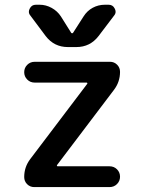

<svg xmlns="http://www.w3.org/2000/svg" viewBox="-20 -803 595 802"><path d="M125 -544.9H439.5Q457 -544.9 469.2 -532.7Q481.4 -520.5 481.4 -502.9Q481.4 -460.9 456.1 -427.7L218.8 -114.3Q216.8 -112.3 217.8 -110.4Q218.8 -108.4 220.7 -108.4H437.5Q456.1 -108.4 468.8 -95.7Q481.4 -83 481.4 -64.9Q481.4 -46.9 468.8 -34.2Q456.1 -21.5 437.5 -21.5H123Q105.5 -21.5 93.3 -33.7Q81.1 -45.9 81.1 -63.5Q81.1 -105.5 106.4 -138.7L343.8 -452.1Q345.7 -454.1 344.7 -456.1Q343.8 -458 341.8 -458H125Q106.4 -458 93.8 -470.7Q81.1 -483.4 81.1 -501.5Q81.1 -519.5 93.8 -532.2Q106.4 -544.9 125 -544.9ZM277.3 -666Q278.3 -664.1 281.2 -664.1Q284.2 -664.1 285.2 -666L329.1 -734.4Q343.8 -757.8 367.2 -770.5Q390.6 -783.2 418 -783.2H433.6Q451.2 -783.2 459 -767.6Q462.9 -760.7 462.9 -753.9Q462.9 -745.1 456.1 -737.3L391.6 -652.3Q356.4 -606.4 298.8 -606.4H263.7Q206.1 -606.4 170.9 -652.3L107.4 -737.3Q100.6 -745.1 100.6 -753.9Q100.6 -760.7 104.5 -767.6Q112.3 -783.2 129.9 -783.2H145.5Q171.9 -783.2 195.8 -770Q219.7 -756.8 234.4 -734.4Z"/></svg>

Font: Gen Jyuu Gothic Medium
Style: Regular
Weight: 500
Designer: [Source Han Sans]
Ryoko NISHIZUKA  (kana & ideographs); Paul D. Hunt (Latin, Greek & Cyrillic); Wenlong ZHANG  (bopomofo
Version: Version 1.002.20150607